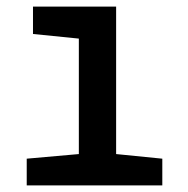

<svg xmlns="http://www.w3.org/2000/svg" viewBox="-20 -562 570 582"><path d="M61 0V-81L219 -95V-445L80 -459V-542H332V-95L472 -81V0Z"/></svg>

Font: Noto Sans Mono Condensed SemiBold
Style: Regular
Weight: 600
Width: 3
Designer: Monotype Design Team
Foundry: Monotype Imaging Inc.
Version: Version 2.014